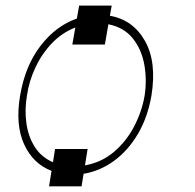

<svg xmlns="http://www.w3.org/2000/svg" viewBox="-20 -605 688 679"><path d="M375 -585.2 368.6 -549.4Q450.6 -534.8 492.7 -460.2Q534.8 -385.7 515.6 -267Q502.1 -189.3 467.3 -130.7Q432.5 -72.1 383 -36Q333.5 0 275.6 9.6L268.5 54H153.4L162.3 -0.7Q96.6 -25.9 65.2 -95Q33.7 -164.1 51.1 -267Q68.9 -372.2 123.4 -443Q177.9 -513.8 251.8 -539.4L259.9 -585.2ZM289.8 -78.1 280.5 -20.2Q339.1 -30.5 383.2 -68Q427.2 -105.5 454.5 -158.2Q481.9 -210.9 491.5 -267Q500 -323.5 490.2 -377.1Q480.5 -430.8 449.4 -469.5Q418.3 -508.2 363.3 -519.2L350.9 -447.4H235.8L246.4 -507.8Q198.5 -489 162.8 -451.3Q127.1 -413.7 104.8 -365.4Q82.4 -317.1 75.3 -267Q66.8 -217.7 73.2 -170.3Q79.5 -122.9 102.6 -86.1Q125.7 -49.4 167.3 -31.2L174.7 -78.1Z"/></svg>

Font: Inter UI Thin
Style: Italic
Weight: 100
Italic angle: -9.39999°
Designer: Rasmus Andersson
Foundry: rsms
Version: 3.2;8d6f07862